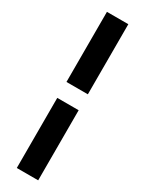

<svg xmlns="http://www.w3.org/2000/svg" viewBox="-258 -883 805 1065"><g transform="rotate(30 144.5 -350.0)"><path d="M76 -401H213V-850H76ZM76 150H213V-299H76Z"/></g></svg>

Font: Finlandica SemiBold
Style: Regular
Weight: 600
Designer: Niklas Ekholm, Juho Hiilivirta, Jaakko Suomalainen
Foundry: Helsinki Type Studio
Version: Version 2.000;Glyphs 3.2 (3202)